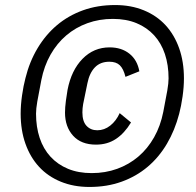

<svg xmlns="http://www.w3.org/2000/svg" viewBox="-20 -730 776 762"><path d="M344 -43Q398 -43 445 -60Q492 -77 529 -108.5Q566 -140 591.5 -185Q617 -230 628 -286Q639 -342 644 -371Q649 -400 649 -419Q649 -472 634.5 -515.5Q620 -559 591.5 -590Q563 -621 522 -638Q481 -655 428 -655Q374 -655 327 -638Q280 -621 243 -589.5Q206 -558 180.5 -513Q155 -468 144 -412Q133 -356 128 -327Q123 -298 123 -279Q123 -226 137.5 -182.5Q152 -139 180.5 -108Q209 -77 250 -60Q291 -43 344 -43ZM335 12Q272 12 221 -9Q170 -30 135 -68Q100 -106 81 -159.5Q62 -213 62 -279Q62 -313 67.5 -351.5Q73 -390 81 -420Q97 -485 129 -538.5Q161 -592 206 -630Q251 -668 309 -689Q367 -710 437 -710Q500 -710 551 -689Q602 -668 637 -630Q672 -592 691 -538.5Q710 -485 710 -419Q710 -385 704.5 -346.5Q699 -308 691 -278Q674 -213 642.5 -159.5Q611 -106 566 -68Q521 -30 463 -9Q405 12 335 12ZM361 -156Q302 -156 270 -191.5Q238 -227 238 -283Q238 -303 241.5 -330Q245 -357 248 -373Q263 -451 307.5 -496.5Q352 -542 415 -542Q462 -542 493.5 -517Q525 -492 533 -447L478 -425Q470 -457 455.5 -471Q441 -485 414 -485Q378 -485 356.5 -462.5Q335 -440 327 -400L310 -317Q307 -300 307 -284Q307 -248 323.5 -230.5Q340 -213 366 -213Q394 -213 417.5 -231.5Q441 -250 455 -281L500 -244Q474 -201 440 -178.5Q406 -156 361 -156Z"/></svg>

Font: IBM Plex Sans Cond
Style: Italic
Weight: 400
Width: 3
Italic angle: -11°
Designer: Mike Abbink, Paul van der Laan, Pieter van Rosmalen
Foundry: Bold Monday
Version: Version 1.3